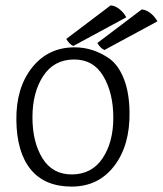

<svg xmlns="http://www.w3.org/2000/svg" viewBox="-20 -675 602 710"><path d="M139.5 -393.5Q100 -333 100 -241Q100 -149 137.5 -89Q175 -29 247.5 -30Q320 -31 359.5 -90Q399 -149 399 -240Q399 -331 362 -393.5Q325 -456 252 -455Q179 -454 139.5 -393.5ZM256 -500Q325 -500 385 -458Q418 -434 438 -383.5Q458 -333 459 -261Q461 -138 402.5 -61.5Q344 15 245 15Q146 15 94 -48Q42 -111 40.5 -230.5Q39 -350 98.5 -425Q158 -500 256 -500ZM447 -611 251 -505Q236 -512 225 -531L389 -655Q406 -654 422 -641Q438 -628 447 -611ZM562 -596 366 -490Q351 -497 340 -516L504 -640Q521 -639 537 -626Q553 -613 562 -596Z"/></svg>

Font: Karma Light
Style: Regular
Weight: 300
Designer: Joana Correia
Foundry: Indian Type Foundry
Version: Version 1.202;PS 1.0;hotconv 1.0.78;makeotf.lib2.5.61930; tt